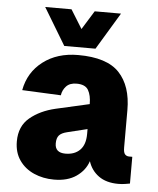

<svg xmlns="http://www.w3.org/2000/svg" viewBox="-54 -799 708 858"><g transform="rotate(5 300.0 -370.5)"><path d="M220 12Q171 12 130 -6Q89 -24 64.5 -59Q40 -94 40 -144Q40 -212 85.5 -250Q131 -288 200 -304L350 -338Q350 -377 336.5 -400.5Q323 -424 284 -424Q253 -424 237 -406.5Q221 -389 218 -366L44 -374Q59 -455 122.5 -503.5Q186 -552 280 -552Q409 -552 464.5 -493Q520 -434 520 -326V-158Q520 -136 527 -128Q534 -120 546 -120H560V0Q554 1 539.5 3.5Q525 6 508 6Q454 6 420 -18.5Q386 -43 373 -84Q359 -42 320 -15Q281 12 220 12ZM261 -108Q302 -108 326 -132Q350 -156 350 -204V-226L260 -204Q235 -198 224.5 -186Q214 -174 214 -150Q214 -108 261 -108ZM114 -753H232L284 -669L336 -753H454L354 -587H214Z"/></g></svg>

Font: Geist Mono Black
Style: Regular
Weight: 900
Monospace: yes
Designer: Basement.studio, Andrés Briganti, Mateo Zaragoza
Foundry: Basement.studio, Vercel, Andrés Briganti, Guido Ferreyra, Mateo Zaragoza
Version: Version 1.500; ttfautohint (v1.8.4.7-5d5b)